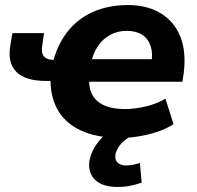

<svg xmlns="http://www.w3.org/2000/svg" viewBox="-20 -534 780 759"><path d="M457 11Q360 11 297 -19.5Q234 -50 205.5 -104.5Q177 -159 180 -229L192 -214H163Q79 -214 44 -250.5Q9 -287 21 -355L29 -403H154L147 -355Q142 -325 154 -311Q166 -297 195 -297H213L187 -279Q204 -352 244 -405Q284 -458 345.5 -486Q407 -514 486 -514Q562 -514 615.5 -481.5Q669 -449 693 -389Q717 -329 706 -243L701 -211H318L333 -229Q328 -167 364 -135Q400 -103 474 -103Q514 -103 557.5 -113.5Q601 -124 634 -144L666 -43Q636 -24 600.5 -12.5Q565 -1 528.5 5Q492 11 457 11ZM481 -412Q444 -412 414.5 -395.5Q385 -379 366 -350Q347 -321 339 -282L333 -300H593L578 -282Q585 -323 575.5 -352Q566 -381 542 -396.5Q518 -412 481 -412ZM445 205Q386 205 357 178Q328 151 333 105Q340 60 375.5 18.5Q411 -23 463 -45L504 0Q487 9 472 21.5Q457 34 448 48.5Q439 63 436 78Q434 100 446 110Q458 120 477 120Q492 120 505 117.5Q518 115 533 110L540 188Q516 196 494.5 200.5Q473 205 445 205Z"/></svg>

Font: Nunito Sans 7pt ExtraBold
Style: Italic
Weight: 800
Italic angle: -9°
Designer: Vernon Adams
Foundry: Vernon Adams
Version: Version 3.101;gftools[0.9.27]